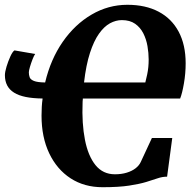

<svg xmlns="http://www.w3.org/2000/svg" viewBox="-20 -771 809 802"><path d="M408.5 11Q332 11 274.8 -26.2Q217.5 -63.5 185.5 -130.8Q153.5 -198 153.5 -288Q153.5 -306.5 154.5 -324.5Q155.5 -342.5 158 -359.5Q117 -360 87.5 -366Q58 -372 38.8 -384Q19.5 -396 10 -414.2Q0.5 -432.5 0.5 -457Q0.5 -470 7.2 -492.5Q14 -515 23.2 -535.2Q32.5 -555.5 40.5 -560.5L127 -545.5Q122.5 -540 116.2 -524Q110 -508 105.2 -492Q100.5 -476 100.5 -469Q100.5 -458 103.8 -448.5Q107 -439 121.5 -433Q136 -427 168.5 -426.5Q191.5 -523.5 242.2 -596.5Q293 -669.5 362.8 -710.2Q432.5 -751 512 -751Q588 -751 642.5 -722.2Q697 -693.5 726.2 -638.8Q755.5 -584 755.5 -506.5Q755.5 -464 748.2 -422.2Q741 -380.5 732.5 -359.5H326Q326 -357 325.8 -354Q325.5 -351 325.2 -348.5Q325 -346 325 -343Q321.5 -255 334.8 -187.2Q348 -119.5 379 -81.2Q410 -43 460 -43Q487.5 -43 509.5 -49.8Q531.5 -56.5 546.5 -68.2Q561.5 -80 568 -94.5L614.5 -194.5H699.5L678 -33Q658 -33 638.5 -26.2Q619 -19.5 591.2 -11Q563.5 -2.5 520 4.2Q476.5 11 408.5 11ZM587 -426.5Q591.5 -444.5 594.8 -460Q598 -475.5 599.5 -490.5Q601 -505.5 601 -522.5Q601 -549.5 596 -578.5Q591 -607.5 578.5 -632Q566 -656.5 544.2 -671.8Q522.5 -687 489 -687Q464 -687 439.5 -673.8Q415 -660.5 393.5 -630.2Q372 -600 355.8 -550Q339.5 -500 331 -426.5Z"/></svg>

Font: Merriweather 20pt Black
Style: Italic
Weight: 900
Italic angle: -7.8°
Version: Version 2.101